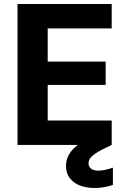

<svg xmlns="http://www.w3.org/2000/svg" viewBox="-20 -720 628 954"><path d="M67 0V-700H535V-579H217V-414H505V-298H217V-121H535V0ZM449 214Q410 214 378 202Q346 190 327 165.5Q308 141 308 104Q308 76 321.5 50Q335 24 368 -1Q401 -26 460 -50L503 -69L535 0L486 24Q450 43 435 58Q420 73 420 91Q420 108 432.5 118Q445 128 468 128Q483 128 502 124Q521 120 541 113V199Q521 206 497.5 210Q474 214 449 214Z"/></svg>

Font: DM Sans 16pt Black
Style: Regular
Weight: 900
Version: Version 4.004;gftools[0.9.30]